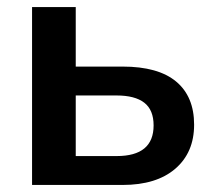

<svg xmlns="http://www.w3.org/2000/svg" viewBox="-20 -525 604 545"><path d="M71 0V-505H195V-336H328Q429 -336 480 -293.5Q531 -251 531 -171Q531 -92 477.5 -46Q424 0 328 0ZM195 -82H311Q416 -82 416 -169Q416 -213 389.5 -233.5Q363 -254 311 -254H195Z"/></svg>

Font: MulishBold
Style: Bold
Weight: 700
Designer: Vernon Adams
Foundry: Vernon Adams
Version: Version 3.602; ttfautohint (v1.8.3)